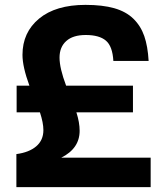

<svg xmlns="http://www.w3.org/2000/svg" viewBox="-20 -764 677 784"><path d="M329.1 -744.1Q398.4 -744.1 446.5 -730.5Q494.6 -716.8 524.7 -687.5Q554.7 -658.2 569.1 -616.7Q583.5 -575.2 586.9 -515.1H442.9Q439.5 -575.2 412.4 -598.1Q385.3 -621.1 330.1 -621.1Q277.8 -621.1 250.5 -596.4Q223.1 -571.8 223.1 -528.8Q223.1 -485.4 250 -414.1H522.9V-305.2H292Q305.2 -263.7 305.2 -230Q305.2 -157.7 230 -120.1H595.2V0H46.9V-134.8Q98.6 -141.6 127.9 -166.5Q157.2 -191.4 157.2 -232.9Q157.2 -262.2 143.1 -305.2H47.9V-414.1H100.1Q71.8 -491.2 71.8 -540Q71.8 -631.8 139.6 -688Q207.5 -744.1 329.1 -744.1Z"/></svg>

Font: Nacelle Bold
Style: Regular
Weight: 700
Designer: Sora Sagano
Foundry: Sora Sagano
Version: Version 1.000;FEAKit 1.0